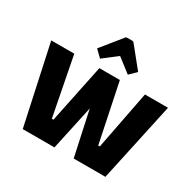

<svg xmlns="http://www.w3.org/2000/svg" viewBox="-157 -888 1065 1054"><g transform="rotate(30 375.0 -360.5)"><path d="M745 -500 637 0H436L375 -282L314 0H113L5 -500H151L223 -129H233L310 -500H440L517 -129H527L599 -500ZM245 -588 346 -713Q351 -721 359 -721H391Q399 -721 404 -713L505 -588L463 -547L375 -615L287 -547Z"/></g></svg>

Font: Changa SemiBold
Style: Regular
Weight: 600
Designer: Eduardo Rodriguez Tunni
Foundry: Eduardo Rodriguez Tunni
Version: Version 2.002; ttfautohint (v1.5) -l 8 -r 50 -G 150 -x 14 -H